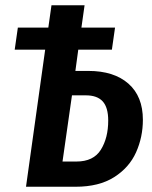

<svg xmlns="http://www.w3.org/2000/svg" viewBox="-20 -711 579 731"><path d="M524 -255Q524 -189 498 -131Q472 -73 414.5 -36.5Q357 0 268 0H79L152 -522H36L48 -606H164L176 -691H302L290 -606H418L406 -522H278L267 -441H316Q414 -441 469 -392.5Q524 -344 524 -255ZM392 -252Q392 -302 371 -325Q350 -348 307 -348H254L218 -96H271Q336 -96 364 -141Q392 -186 392 -252Z"/></svg>

Font: Fira Sans Extra Condensed Medium
Style: Italic
Weight: 500
Width: 3
Italic angle: -8°
Designer: Carrois Corporate & Edenspiekermann AG
Foundry: Carrois Corporate GbR & Edenspiekermann AG
Version: Version 4.203